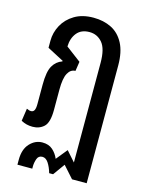

<svg xmlns="http://www.w3.org/2000/svg" viewBox="-115 -629 689 900"><g transform="rotate(15 229.5 -179.0)"><path d="M59 200V176Q59 125 85 97Q111 69 146 69Q177 69 196 86Q215 103 225 127L269 73L330 142L312 147V-362Q312 -430 287.5 -459Q263 -488 225 -488Q185 -488 164 -462Q143 -436 142 -396L215 -341L208 -295Q185 -295 171.5 -270.5Q158 -246 158 -191V-92Q158 -31 136 -10.5Q114 10 81 10Q65 10 51.5 6.5Q38 3 25 -4L34 -65Q39 -63 44 -61Q49 -59 55 -59Q66 -59 71 -68.5Q76 -78 76 -99V-193Q76 -256 92 -284Q108 -312 137 -322L138 -325L58 -367V-401Q58 -441 77.5 -477Q97 -513 134.5 -535.5Q172 -558 226 -558Q275 -558 313 -539Q351 -520 373 -478.5Q395 -437 395 -371V200H324L273 143L232 200H213Q205 172 192.5 153Q180 134 163 134Q144 134 137.5 152.5Q131 171 131 190V200Z"/></g></svg>

Font: Noto Sans Thai ExtraCondensed
Style: Regular
Weight: 400
Width: 2
Designer: Monotype Design Team
Foundry: Monotype Imaging Inc.
Version: Version 2.002